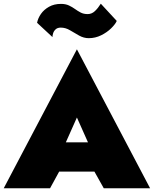

<svg xmlns="http://www.w3.org/2000/svg" viewBox="-25 -1016 830 1036"><path d="M207 -90H577V-248H207ZM390 -382 476 -189 461 -132 535 0H785L390 -750L-5 0H245L321 -139L304 -189ZM175 -893 258 -816Q258 -824 261.5 -836Q265 -848 275 -857.5Q285 -867 303 -867Q329 -867 353 -852.5Q377 -838 402 -824Q427 -810 454 -810Q489 -810 520.5 -825.5Q552 -841 574.5 -863Q597 -885 605 -903L519 -996Q504 -972 487 -956Q470 -940 448 -940Q426 -940 410 -948.5Q394 -957 379.5 -967.5Q365 -978 347 -986.5Q329 -995 304 -995Q267 -995 239.5 -979.5Q212 -964 196 -941Q180 -918 175 -893Z"/></svg>

Font: Jost Black
Style: Regular
Weight: 900
Version: Version 3.710